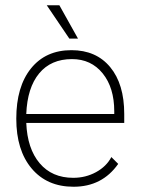

<svg xmlns="http://www.w3.org/2000/svg" viewBox="-20 -701 535 731"><path d="M453 -233H80Q84 -135 131 -79.5Q178 -24 259 -24Q306 -24 345.5 -45.5Q385 -67 404 -103L430 -77Q369 10 260 10Q159 10 100.5 -59.5Q42 -129 42 -249Q42 -371 98 -440.5Q154 -510 252 -510Q346 -510 399.5 -445.5Q453 -381 453 -267ZM415 -277Q415 -367 371 -421.5Q327 -476 254 -476Q174 -476 129 -421.5Q84 -367 80 -267H415ZM158 -681H206L277 -554H244Z"/></svg>

Font: Sarabun Thin
Style: Regular
Weight: 250
Designer: Suppakit Chalermlarp | Katatrad Co.,Ltd.
Foundry: Cadson Demak Co.,Ltd.
Version: Version 1.000; ttfautohint (v1.6)